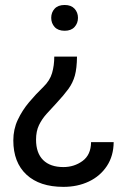

<svg xmlns="http://www.w3.org/2000/svg" viewBox="-20 -558 514 767"><path d="M291.5 -486.8Q291.5 -465.3 277.8 -450.2Q264.2 -435.1 238.3 -435.1Q211.9 -435.1 198.2 -450.2Q184.6 -465.3 184.6 -486.8Q184.6 -508.3 198.2 -523.2Q211.9 -538.1 238.3 -538.1Q264.2 -538.1 277.8 -523.2Q291.5 -508.3 291.5 -486.8ZM196.8 -332H287.6Q287.1 -285.2 279.1 -256.1Q271 -227.1 253.2 -202.6Q235.4 -178.2 205.1 -145.5Q184.6 -123.5 166 -103Q147.5 -82.5 135.7 -58.1Q124 -33.7 124 0Q124 53.2 152.3 81.3Q180.7 109.4 233.4 109.4Q276.4 109.4 309.8 85Q343.3 60.5 343.8 9.8H434.1Q433.6 64.9 407 105.2Q380.4 145.5 335.2 167Q290 188.5 233.4 188.5Q138.2 188.5 85.7 139.6Q33.2 90.8 33.2 2.9Q33.2 -41.5 51 -79.3Q68.8 -117.2 96.2 -149.7Q123.5 -182.1 152.8 -210.4Q179.2 -235.8 188 -266.1Q196.8 -296.4 196.8 -332Z"/></svg>

Font: Vazirmatn FD
Style: Regular
Weight: 400
Designer: Saber Rastikerdar
Foundry: Saber Rastikerdar
Version: Version 33.001